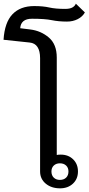

<svg xmlns="http://www.w3.org/2000/svg" viewBox="-20 -1028 488 1057"><path d="M292.5 -711.4V-174.8Q294.9 -175.8 301.5 -176.3Q308.1 -176.8 314.5 -176.8Q356 -176.8 382.6 -150.9Q409.2 -125 409.2 -84Q409.2 -43 381.6 -17.1Q354 8.8 310.5 8.8Q262.7 8.8 231.7 -17.1Q200.7 -43 200.7 -84V-708Q200.7 -747.1 186.5 -769Q172.4 -791 143.1 -793.9L-0.5 -809.1Q5.4 -904.3 48.6 -949.5Q91.8 -994.6 168.5 -994.6Q217.3 -994.6 251.2 -986.8Q285.2 -979 338.9 -979Q365.2 -979 379.2 -987.3Q393.1 -995.6 397.5 -1007.8L447.3 -959.5Q434.1 -936 407.7 -922.6Q381.3 -909.2 348.6 -909.2Q302.7 -909.2 264.9 -917Q227.1 -924.8 156.2 -924.8Q125 -924.8 108.9 -911.4Q92.8 -897.9 91.3 -872.6L147 -865.7Q205.6 -858.4 249 -821.3Q292.5 -784.2 292.5 -711.4ZM356.9 -84Q356.9 -104.5 344 -116.7Q331.1 -128.9 309.6 -128.9Q289.1 -128.9 276.1 -116.7Q263.2 -104.5 263.2 -84Q263.2 -62.5 276.1 -50Q289.1 -37.6 309.6 -37.6Q331.1 -37.6 344 -50Q356.9 -62.5 356.9 -84Z"/></svg>

Font: Roboto Web
Style: Regular
Weight: 400
Designer: Google
Version: Version 1.200310; 2013